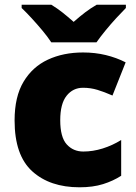

<svg xmlns="http://www.w3.org/2000/svg" viewBox="-20 -786 579 816"><path d="M318 10Q192 10 117 -58Q42 -126 42 -274Q42 -375 80 -438.5Q118 -502 183.5 -532.5Q249 -563 333 -563Q384 -563 429.5 -552Q475 -541 514 -521L458 -380Q424 -395 394.5 -404Q365 -413 333 -413Q290 -413 263 -379Q236 -345 236 -275Q236 -203 263.5 -172.5Q291 -142 334 -142Q375 -142 416.5 -155Q458 -168 495 -191V-39Q461 -17 418 -3.5Q375 10 318 10ZM198 -606Q183 -629 160.5 -656Q138 -683 114.5 -708.5Q91 -734 72 -752V-766H198Q224 -750 245.5 -733Q267 -716 293 -693Q319 -716 342 -733.5Q365 -751 391 -766H515V-752Q498 -735 474.5 -709.5Q451 -684 428.5 -656.5Q406 -629 390 -606Z"/></svg>

Font: Noto Sans Oriya Blk
Style: Regular
Weight: 900
Designer: Amélie Bonet and Sol Matas
Foundry: Google LLC
Version: Version 2.006; ttfautohint (v1.8.4.7-5d5b)